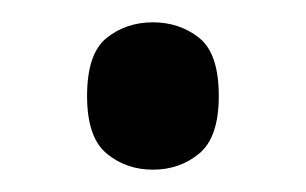

<svg xmlns="http://www.w3.org/2000/svg" viewBox="-20 -442 274 172"><path d="M117 -290Q93 -290 75.5 -304.5Q58 -319 58 -356Q58 -394 75.5 -408Q93 -422 117 -422Q141 -422 158.5 -408Q176 -394 176 -356Q176 -319 158.5 -304.5Q141 -290 117 -290Z"/></svg>

Font: Noto Serif Myanmar SemCond
Style: Regular
Weight: 400
Width: 4
Designer: Ben Mitchell and the Monotype Design Team
Foundry: Monotype Imaging Inc.
Version: Version 2.106; ttfautohint (v1.8.4.7-5d5b)